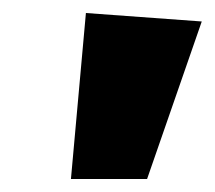

<svg xmlns="http://www.w3.org/2000/svg" viewBox="-20 -871 330 295"><path d="M112 -851 290 -838 206 -596H89Z"/></svg>

Font: Fira Sans Condensed Black
Style: Italic
Weight: 900
Width: 3
Italic angle: -8°
Designer: Carrois Corporate & Edenspiekermann AG
Foundry: Carrois Corporate GbR & Edenspiekermann AG
Version: Version 4.203